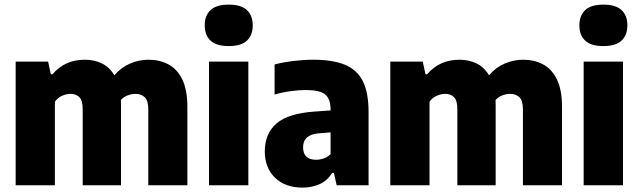

<svg xmlns="http://www.w3.org/2000/svg" viewBox="-20 -822 2834 852"><path d="M49.5 0V-548.5H193.5L205.5 -492.5H213Q267.5 -557 357 -557Q397.5 -557 431.5 -540.8Q465.5 -524.5 487.5 -488Q518 -523.5 557.8 -540.2Q597.5 -557 639 -557Q688 -557 727 -536.5Q766 -516 788.8 -469.8Q811.5 -423.5 811.5 -346.5V0H638V-337Q638 -376 622 -390.8Q606 -405.5 581.5 -405.5Q565 -405.5 547.2 -399Q529.5 -392.5 516.5 -378.5Q517 -367 517 -354.5V0H347V-337Q347 -376 332.2 -390.8Q317.5 -405.5 293 -405.5Q274.5 -405.5 255 -396.8Q235.5 -388 223.5 -370.5V0Z M907.5 0V-548.5H1082V0ZM995 -617.5Q940 -617.5 914.2 -641.8Q888.5 -666 888.5 -709.5Q888.5 -753 914.2 -777.2Q940 -801.5 995 -801.5Q1050 -801.5 1075.8 -777.2Q1101.5 -753 1101.5 -709.5Q1101.5 -666 1075.8 -641.8Q1050 -617.5 995 -617.5Z M1322.5 10.5Q1245.5 10.5 1200.2 -33.5Q1155 -77.5 1155 -150Q1155 -229.5 1207 -274.2Q1259 -319 1377 -327L1447 -332V-334.5Q1447 -383.5 1422.8 -403Q1398.5 -422.5 1337 -422.5Q1306.5 -422.5 1269.5 -417.5Q1232.5 -412.5 1198.5 -402.5V-536Q1237 -546 1283.2 -551.5Q1329.5 -557 1370 -557Q1455.5 -557 1509.8 -535Q1564 -513 1589.8 -462.2Q1615.5 -411.5 1615.5 -324.5V0H1474L1461.5 -55H1454Q1432.5 -20 1398.2 -4.8Q1364 10.5 1322.5 10.5ZM1325 -168.5Q1325 -113 1383 -113Q1398.5 -113 1415.5 -118.5Q1432.5 -124 1447 -138V-234.5L1396.5 -230.5Q1325 -225.5 1325 -168.5Z M1712 0V-548.5H1856L1868 -492.5H1875.5Q1930 -557 2019.5 -557Q2060 -557 2094 -540.8Q2128 -524.5 2150 -488Q2180.5 -523.5 2220.2 -540.2Q2260 -557 2301.5 -557Q2350.5 -557 2389.5 -536.5Q2428.5 -516 2451.2 -469.8Q2474 -423.5 2474 -346.5V0H2300.5V-337Q2300.5 -376 2284.5 -390.8Q2268.5 -405.5 2244 -405.5Q2227.5 -405.5 2209.8 -399Q2192 -392.5 2179 -378.5Q2179.5 -367 2179.5 -354.5V0H2009.5V-337Q2009.5 -376 1994.8 -390.8Q1980 -405.5 1955.5 -405.5Q1937 -405.5 1917.5 -396.8Q1898 -388 1886 -370.5V0Z M2570 0V-548.5H2744.5V0ZM2657.5 -617.5Q2602.5 -617.5 2576.8 -641.8Q2551 -666 2551 -709.5Q2551 -753 2576.8 -777.2Q2602.5 -801.5 2657.5 -801.5Q2712.5 -801.5 2738.2 -777.2Q2764 -753 2764 -709.5Q2764 -666 2738.2 -641.8Q2712.5 -617.5 2657.5 -617.5Z"/></svg>

Font: Encode Sans Semi Condensed ExtraBold
Style: Regular
Weight: 800
Width: 4
Designer: Multiple Designers
Foundry: Impallari Type
Version: Version 3.000; ttfautohint (v1.8.3) -l 8 -r 50 -G 200 -x 14 